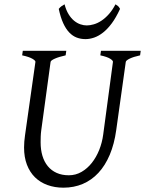

<svg xmlns="http://www.w3.org/2000/svg" viewBox="-20 -849 668 884"><path d="M625 -594.2Q594.2 -587.4 577.1 -579.1Q560.1 -570.8 559.1 -564L515.1 -250Q506.3 -186 485.4 -136.5Q464.4 -86.9 433.1 -53.2Q401.9 -19.5 361.1 -2.2Q320.3 15.1 272 15.1Q231.9 15.1 198.5 2.9Q165 -9.3 141.1 -32.7Q117.2 -56.2 104 -90.6Q90.8 -125 90.8 -169.9Q90.8 -195.8 95.2 -226.1L143.1 -564Q144 -569.8 128.9 -578.6Q113.8 -587.4 82 -594.2L85 -615.2H285.2L282.2 -594.2Q251.5 -587.4 232.7 -579.1Q213.9 -570.8 212.9 -564L169.9 -249Q168 -234.9 167.5 -220.7Q167 -206.5 167 -193.8Q167 -159.7 175.3 -131.8Q183.6 -104 200 -84Q216.3 -64 240.7 -53Q265.1 -42 296.9 -42Q328.6 -42 355.5 -57.6Q382.3 -73.2 402.8 -99.1Q423.3 -125 436.8 -158.7Q450.2 -192.4 455.1 -229L500 -564Q501 -569.8 487.3 -578.6Q473.6 -587.4 441.9 -594.2L444.8 -615.2H627.9ZM532.7 -808.1Q514.6 -768.6 494.9 -741.9Q475.1 -715.3 454.6 -699.2Q434.1 -683.1 413.6 -676Q393.1 -668.9 373.5 -668.9Q352.1 -668.9 333.3 -676Q314.5 -683.1 298.8 -699.5Q283.2 -715.8 271 -742.4Q258.8 -769 250.5 -808.1Q257.3 -816.4 263.7 -820.8Q270 -825.2 277.3 -829.1Q284.2 -802.2 295.7 -783.7Q307.1 -765.1 321 -753.7Q335 -742.2 350.1 -737.1Q365.2 -731.9 379.4 -731.9Q394.5 -731.9 412.1 -737.1Q429.7 -742.2 447 -753.7Q464.4 -765.1 481 -783.7Q497.6 -802.2 511.7 -829.1Q518.6 -825.2 523.2 -821.3Q527.8 -817.4 532.7 -808.1Z"/></svg>

Font: Gentium Plus APac
Style: Italic
Weight: 400
Italic angle: -8°
Designer: J. Victor Gaultney, Annie Olsen, Iska Routamaa, Becca Hirsbrunner
Foundry: SIL International
Version: Version 5.000